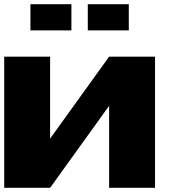

<svg xmlns="http://www.w3.org/2000/svg" viewBox="-20 -895 884 915"><path d="M0 0V-625H218.8V-234.4L500 -625H718.8V0H500V-390.6L218.8 0ZM593.8 -875V-750H398.4V-875ZM320.3 -875V-750H125V-875Z"/></svg>

Font: CraftyPE
Style: Regular
Weight: 400
Designer: Erek Butcher
Foundry: Haunted Coop
Version: Version 0.018;April 4, 2024;FontCreator 15.0.0.2962 64-bit